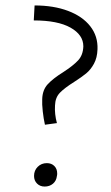

<svg xmlns="http://www.w3.org/2000/svg" viewBox="-20 -680 406 705"><path d="M107 -660Q177 -660 230 -640Q283 -620 311.5 -583.5Q340 -547 338 -499Q337 -468 325 -446Q313 -424 296.5 -410.5Q280 -397 252 -379Q217 -357 200 -339.5Q183 -322 182 -293Q180 -261 189 -228L145 -222Q140 -244 137 -271Q134 -298 135 -316Q136 -350 155.5 -371Q175 -392 212 -415Q249 -439 267 -458.5Q285 -478 286 -510Q286 -552 239 -578.5Q192 -605 104 -605ZM105 -34Q105 -54 118.5 -67.5Q132 -81 152 -81Q169 -81 179.5 -70.5Q190 -60 190 -43Q190 -37 189 -34Q187 -16 174.5 -5.5Q162 5 144 5Q127 5 116 -6Q105 -17 105 -34Z"/></svg>

Font: Ysabeau Semilight
Style: Italic
Weight: 300
Italic angle: -12°
Designer: Christian Thalmann (Catharsis Fonts)
Version: Version 0.003